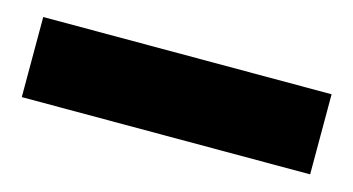

<svg xmlns="http://www.w3.org/2000/svg" viewBox="-33 -79 554 301"><g transform="rotate(15 244.0 71.0)"><path d="M10 6H478V136H10Z"/></g></svg>

Font: Bakbak One
Style: Regular
Weight: 400
Designer: Saumya Kishore and Sanchit Sawaria
Foundry: A Good Feeling
Version: Version 1.003; ttfautohint (v1.8.3)